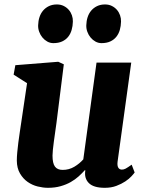

<svg xmlns="http://www.w3.org/2000/svg" viewBox="-20 -851 665 880"><path d="M224.6 -653.3Q210 -653.3 197 -660.4Q184.1 -667.5 174.6 -679Q165 -690.4 159.7 -705.1Q154.3 -719.7 154.8 -734.9Q155.3 -754.9 160.9 -772.2Q166.5 -789.6 177.5 -802.5Q188.5 -815.4 204.3 -823Q220.2 -830.6 240.7 -830.6Q258.3 -830.6 272 -823.7Q285.6 -816.9 295.2 -805.9Q304.7 -794.9 309.6 -780.8Q314.5 -766.6 314 -752Q313.5 -731.4 308.3 -713.6Q303.2 -695.8 292.5 -682.4Q281.7 -668.9 264.9 -661.1Q248 -653.3 224.6 -653.3ZM445.3 -653.3Q430.7 -653.3 417.7 -660.4Q404.8 -667.5 395.3 -679Q385.7 -690.4 380.4 -705.1Q375 -719.7 375.5 -734.9Q376 -754.9 381.6 -772.2Q387.2 -789.6 398.2 -802.5Q409.2 -815.4 425 -823Q440.9 -830.6 461.4 -830.6Q479 -830.6 492.7 -823.7Q506.3 -816.9 515.9 -805.9Q525.4 -794.9 530.3 -780.8Q535.2 -766.6 534.7 -752Q534.2 -731.4 529.1 -713.6Q523.9 -695.8 513.2 -682.4Q502.4 -668.9 485.6 -661.1Q468.8 -653.3 445.3 -653.3ZM57.1 -114.7Q57.1 -131.8 59.1 -153.1Q61 -174.3 64 -197.5Q66.9 -220.7 70.6 -244.6Q74.2 -268.6 77.6 -291.5L104 -469.7L42.5 -508.8L50.3 -552.2L247.1 -567.9L272.5 -556.2L238.8 -287.6Q235.8 -266.1 232.7 -244.1Q229.5 -222.2 226.8 -201.9Q224.1 -181.6 222.4 -165Q220.7 -148.4 220.7 -137.7Q220.7 -102.5 231.9 -87.4Q243.2 -72.3 267.1 -72.3Q296.4 -72.3 320.6 -86.7Q344.7 -101.1 361.8 -120.6L422.4 -564H581.5L519 -110.8Q516.6 -91.8 522 -82.8Q527.3 -73.7 538.6 -73.7Q543 -73.7 546.9 -74.7Q550.8 -75.7 555.7 -78.1Q560.5 -80.6 567.1 -85Q573.7 -89.4 583.5 -96.2L597.2 -60.5Q593.3 -54.7 582.5 -43Q571.8 -31.2 554.2 -19.5Q536.6 -7.8 513.2 1Q489.7 9.8 460.4 9.8Q408.2 9.8 386.7 -12.5Q365.2 -34.7 371.1 -69.8L369.1 -71.3Q356.4 -57.1 340.6 -42.7Q324.7 -28.3 304.2 -16.6Q283.7 -4.9 257.8 2.4Q231.9 9.8 199.7 9.8Q177.7 9.8 152.8 3.7Q127.9 -2.4 106.9 -17.1Q85.9 -31.7 71.8 -55.7Q57.6 -79.6 57.1 -114.7Z"/></svg>

Font: Merriweather UltraBold
Style: Italic
Weight: 900
Italic angle: -7°
Designer: Eben Sorkin ( eben@eyebytes.com )
Foundry: Eben Sorkin ( eben@eyebytes.com )
Version: Version 1.52; ttfautohint (v1.4.1)